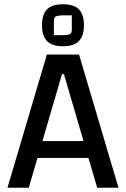

<svg xmlns="http://www.w3.org/2000/svg" viewBox="-20 -881 591 901"><path d="M15 0 200 -625H351L536 0H436L280 -533H271L115 0ZM107 -140V-219H446V-140ZM276 -664Q223 -664 200 -689Q177 -714 177 -763Q177 -812 200 -836.5Q223 -861 276 -861Q328 -861 351 -836.5Q374 -812 374 -763Q374 -714 351 -689Q328 -664 276 -664ZM233 -716H275Q294 -716 305.5 -719.5Q317 -723 317 -742V-809H278Q258 -809 245.5 -805.5Q233 -802 233 -784Z"/></svg>

Font: Changa ExtraLight
Style: Regular
Weight: 400
Version: Version 3.002; ttfautohint (v1.8.2)